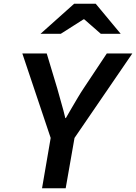

<svg xmlns="http://www.w3.org/2000/svg" viewBox="-20 -1003 725 1023"><path d="M250 -268 99 -718H229L285 -532L318 -414L328 -374H331L361 -426Q378 -455 394 -482Q410 -509 426 -533L549 -718H685L377 -268L330 0H204ZM375 -983H490L623 -823H517L429 -900H425L304 -823H196Z"/></svg>

Font: Nebula Sans Semibold
Style: Regular
Weight: 600
Italic angle: -9°
Designer: Paul D. Hunt for Adobe (as Source Sans)
Foundry: Nebula Entertainment & Broadcasting LLC
Version: Version 1.010